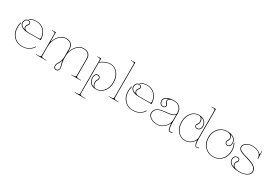

<svg xmlns="http://www.w3.org/2000/svg" viewBox="56 -1967 4869 3413"><g transform="rotate(30 2490.5 -261.0)"><path d="M175.8 -285.2Q152.3 -304.7 152.3 -334.5Q152.3 -355.5 161.6 -371.8Q170.9 -388.2 179.9 -398.9Q189 -409.7 189 -417Q189 -432.6 178.5 -442.4Q168 -452.1 148.9 -452.1Q119.6 -452.1 102.1 -431.9Q84.5 -411.6 84.5 -376Q84.5 -344.2 107.9 -320.3Q131.3 -296.4 175.8 -285.2ZM277.3 -522.5Q383.3 -522.5 448 -451.4Q512.7 -380.4 512.7 -270Q512.7 -265.1 507.3 -265.1H245.6Q167.5 -265.1 119.9 -295.7Q72.3 -326.2 72.3 -376Q72.3 -416 93.3 -439.9Q114.3 -463.9 148.9 -463.9Q171.9 -463.9 186.5 -450.9Q201.2 -438 201.2 -417Q201.2 -404.3 191.9 -392.1Q182.6 -379.9 173.6 -365.7Q164.6 -351.6 164.6 -334.5Q164.6 -307.6 187.3 -291.3Q210 -274.9 247.1 -274.9H474.6Q497.1 -274.9 497.1 -309.1Q497.1 -317.4 495.6 -324.2Q480.5 -409.7 422.6 -461.2Q364.7 -512.7 277.3 -512.7Q209 -512.7 153.3 -477.5H134.3Q196.8 -522.5 277.3 -522.5ZM50.8 -366.2 58.1 -349.1Q44.9 -306.6 44.9 -259.8Q44.9 -149.9 108.6 -78.6Q172.4 -7.3 272.5 -7.3Q353 -7.3 407.5 -38.6Q461.9 -69.8 492.2 -123L501 -118.2Q469.7 -62.5 412.6 -30Q355.5 2.4 272.5 2.4Q167.5 2.4 100.1 -72Q32.7 -146.5 32.7 -259.8Q32.7 -318.4 50.8 -366.2Z M1028.3 -147.9Q1020 -115.7 1004.4 -88.4Q988.8 -61 978.3 -41.3Q967.8 -21.5 967.8 1Q967.8 22.9 980.5 35.4Q993.2 47.9 1015.1 47.9Q1033.7 47.9 1045.7 32.7Q1057.6 17.6 1057.6 -9.8Q1057.6 -23.9 1045.2 -65.7Q1032.7 -107.4 1028.3 -147.9ZM600.1 -520H612.3L677.2 -521.5V-344.7Q677.2 -330.1 679.7 -330.1Q682.6 -330.1 686 -342.8Q712.4 -421.4 767.3 -471.9Q822.3 -522.5 890.1 -522.5Q960.9 -522.5 999.3 -486.3Q1037.6 -450.2 1037.6 -382.3V-344.7Q1037.6 -330.1 1040 -330.1Q1042 -330.1 1045.9 -343.3Q1072.3 -421.4 1127.4 -471.9Q1182.6 -522.5 1250 -522.5Q1320.8 -522.5 1357.9 -486.6Q1395 -450.7 1395 -382.3V-35.2Q1395 -28.8 1397.2 -24.4Q1399.4 -20 1406.5 -15.9Q1413.6 -11.7 1429.4 -9.5Q1445.3 -7.3 1469.7 -7.3H1489.7V0H1292.5V-7.3H1307.6Q1332 -7.3 1347.9 -9.5Q1363.8 -11.7 1370.8 -15.9Q1377.9 -20 1380.1 -24.4Q1382.3 -28.8 1382.3 -35.2V-380.9Q1382.3 -444.8 1348.9 -478Q1315.4 -511.2 1250 -511.2Q1192.4 -511.2 1143.1 -471.4Q1093.8 -431.6 1065.7 -367.2Q1037.6 -302.7 1037.6 -231V-206.1Q1037.6 -155.8 1045.7 -116.7Q1053.7 -77.6 1061.5 -52.2Q1069.3 -26.9 1069.3 -9.8Q1069.3 22 1054.4 41Q1039.6 60.1 1015.1 60.1Q988.3 60.1 972.2 43.9Q956.1 27.8 956.1 1Q956.1 -19.5 963.1 -37.6Q970.2 -55.7 980.2 -71.5Q990.2 -87.4 1000.5 -106.2Q1010.7 -125 1017.8 -155.5Q1024.9 -186 1024.9 -225.1V-380.9Q1024.9 -444.3 990.5 -477.8Q956.1 -511.2 890.1 -511.2Q832.5 -511.2 783.2 -471.4Q733.9 -431.6 705.6 -367.2Q677.2 -302.7 677.2 -231V-35.2Q677.2 -26.4 681.4 -21Q685.5 -15.6 702.9 -11.5Q720.2 -7.3 752.4 -7.3H779.8V0H569.8V-7.3H589.8Q622.1 -7.3 639.4 -11.5Q656.7 -15.6 660.9 -21Q665 -26.4 665 -35.2V-487.3Q665 -501.5 653.1 -507.1Q641.1 -512.7 612.3 -512.7H600.1Z M1746.6 -15.6Q1717.3 -46.4 1717.3 -106.9Q1717.3 -124 1724.4 -139.4Q1731.4 -154.8 1738.5 -166.3Q1745.6 -177.7 1745.6 -184.6Q1745.6 -205.6 1734.4 -217.5Q1723.1 -229.5 1703.6 -229.5Q1679.2 -229.5 1664.1 -209.5Q1648.9 -189.5 1648.9 -153.3Q1648.9 -100.6 1674.8 -64.7Q1700.7 -28.8 1746.6 -15.6ZM1529.8 -520H1542L1606.9 -521.5V-448.7Q1707 -522.5 1798.3 -522.5Q1892.6 -522.5 1953.6 -448Q2014.6 -373.5 2014.6 -259.8Q2014.6 -146 1952.1 -71.8Q1889.6 2.4 1793 2.4Q1722.7 2.4 1679.9 -40.3Q1637.2 -83 1637.2 -153.3Q1637.2 -193.4 1655.5 -217.5Q1673.8 -241.7 1703.6 -241.7Q1728 -241.7 1742.9 -226.1Q1757.8 -210.4 1757.8 -184.6Q1757.8 -171.9 1743.4 -147.7Q1729 -123.5 1729 -106.9Q1729 -62 1746.3 -34.7Q1763.7 -7.3 1793 -7.3Q1884.3 -7.3 1943.1 -78.6Q2002 -149.9 2002 -259.8Q2002 -369.6 1944.6 -441.2Q1887.2 -512.7 1798.3 -512.7Q1708.5 -512.7 1606.9 -436V205.1Q1606.9 213.9 1611.1 219Q1615.2 224.1 1632.6 228.3Q1649.9 232.4 1682.1 232.4H1719.7V240.2H1499.5V232.4H1519.5Q1551.8 232.4 1569.1 228.3Q1586.4 224.1 1590.6 219Q1594.7 213.9 1594.7 205.1V-487.3Q1594.7 -501.5 1582.8 -507.1Q1570.8 -512.7 1542 -512.7H1529.8Z M2168 -35.2Q2168 -26.4 2172.1 -21Q2176.3 -15.6 2193.6 -11.5Q2210.9 -7.3 2243.2 -7.3H2260.7V0H2060.5V-7.3H2080.6Q2112.8 -7.3 2130.1 -11.5Q2147.5 -15.6 2151.6 -21Q2155.8 -26.4 2155.8 -35.2V-727.5Q2155.8 -741.2 2144 -746.8Q2132.3 -752.4 2103 -752.4H2080.6V-759.8H2103L2168 -761.7Z M2450.2 -285.2Q2426.8 -304.7 2426.8 -334.5Q2426.8 -355.5 2436 -371.8Q2445.3 -388.2 2454.3 -398.9Q2463.4 -409.7 2463.4 -417Q2463.4 -432.6 2452.9 -442.4Q2442.4 -452.1 2423.3 -452.1Q2394 -452.1 2376.5 -431.9Q2358.9 -411.6 2358.9 -376Q2358.9 -344.2 2382.3 -320.3Q2405.8 -296.4 2450.2 -285.2ZM2551.8 -522.5Q2657.7 -522.5 2722.4 -451.4Q2787.1 -380.4 2787.1 -270Q2787.1 -265.1 2781.7 -265.1H2520Q2441.9 -265.1 2394.3 -295.7Q2346.7 -326.2 2346.7 -376Q2346.7 -416 2367.7 -439.9Q2388.7 -463.9 2423.3 -463.9Q2446.3 -463.9 2460.9 -450.9Q2475.6 -438 2475.6 -417Q2475.6 -404.3 2466.3 -392.1Q2457 -379.9 2448 -365.7Q2439 -351.6 2439 -334.5Q2439 -307.6 2461.7 -291.3Q2484.4 -274.9 2521.5 -274.9H2749Q2771.5 -274.9 2771.5 -309.1Q2771.5 -317.4 2770 -324.2Q2754.9 -409.7 2697 -461.2Q2639.2 -512.7 2551.8 -512.7Q2483.4 -512.7 2427.7 -477.5H2408.7Q2471.2 -522.5 2551.8 -522.5ZM2325.2 -366.2 2332.5 -349.1Q2319.3 -306.6 2319.3 -259.8Q2319.3 -149.9 2383.1 -78.6Q2446.8 -7.3 2546.9 -7.3Q2627.4 -7.3 2681.9 -38.6Q2736.3 -69.8 2766.6 -123L2775.4 -118.2Q2744.1 -62.5 2687 -30Q2629.9 2.4 2546.9 2.4Q2441.9 2.4 2374.5 -72Q2307.1 -146.5 2307.1 -259.8Q2307.1 -318.4 2325.2 -366.2Z M3011.2 -498.5Q2966.3 -485.8 2942.6 -463.1Q2918.9 -440.4 2918.9 -411.6Q2918.9 -376 2936.5 -355.7Q2954.1 -335.4 2983.4 -335.4Q3002.4 -335.4 3012.9 -345.2Q3023.4 -355 3023.4 -370.6Q3023.4 -377 3017.8 -385.3Q3012.2 -393.6 3005.1 -401.1Q2998 -408.7 2992.4 -422.6Q2986.8 -436.5 2986.8 -453.1Q2986.8 -479.5 3011.2 -498.5ZM3109.9 -522.5Q3182.1 -522.5 3228.3 -476.8Q3274.4 -431.2 3274.4 -360.4V-117.7L3282.2 -69.8Q3292 -10.3 3312.5 -9.8L3366.2 -15.1L3367.2 -4.9L3312.5 2.4H3312Q3280.8 2.4 3269.5 -67.9Q3268.6 -73.2 3266.6 -85.9Q3264.6 -98.6 3263.2 -106.9Q3261.7 -115.2 3261.7 -117.2V-127.9Q3261.7 -141.6 3258.3 -141.6Q3254.9 -141.6 3250.5 -130.9Q3223.1 -72.8 3169.9 -35.2Q3116.7 2.4 3051.8 2.4Q2966.8 2.4 2911.9 -34.9Q2856.9 -72.3 2856.9 -129.9Q2856.9 -249.5 3051.3 -270Q3057.1 -270.5 3076.7 -272.5Q3096.2 -274.4 3107.7 -275.4Q3119.1 -276.4 3139.2 -279.3Q3159.2 -282.2 3172.1 -285.4Q3185.1 -288.6 3201.4 -293.9Q3217.8 -299.3 3228 -305.7Q3238.3 -312 3247.1 -321.3Q3255.9 -330.6 3259.3 -341.3Q3261.7 -350.1 3261.7 -357.4V-360.4Q3261.2 -426.3 3219.2 -469.5Q3177.2 -512.7 3111.3 -512.7Q3060.5 -512.7 3029.5 -496.3Q2998.5 -480 2998.5 -453.1Q2998.5 -436 3007.6 -421.9Q3016.6 -407.7 3025.9 -395.5Q3035.2 -383.3 3035.2 -370.6Q3035.2 -349.6 3020.8 -336.7Q3006.3 -323.7 2983.4 -323.7Q2948.7 -323.7 2927.7 -347.7Q2906.7 -371.6 2906.7 -411.6Q2906.7 -461.4 2962.6 -491.9Q3018.6 -522.5 3109.9 -522.5ZM3261.7 -323.2Q3254.9 -312 3242.9 -302.7Q3231 -293.5 3214.6 -287.1Q3198.2 -280.8 3183.1 -276.6Q3168 -272.5 3146.7 -269.5Q3125.5 -266.6 3112.5 -265.1Q3099.6 -263.7 3078.9 -262Q3058.1 -260.3 3052.2 -259.8Q3011.7 -255.4 2980.5 -247.1Q2949.2 -238.8 2923.1 -223.9Q2897 -209 2883.1 -185.3Q2869.1 -161.6 2869.1 -129.9Q2869.1 -76.7 2920.7 -42Q2972.2 -7.3 3051.8 -7.3Q3108.9 -7.3 3158 -39.1Q3207 -70.8 3234.4 -120.4Q3261.7 -169.9 3261.7 -222.7Z M3669.4 -504.4Q3700.2 -474.6 3700.2 -418Q3700.2 -397 3690.9 -380.6Q3681.6 -364.3 3672.6 -353.5Q3663.6 -342.8 3663.6 -335.4Q3663.6 -319.8 3674.1 -310.1Q3684.6 -300.3 3703.6 -300.3Q3732.9 -300.3 3750.5 -320.6Q3768.1 -340.8 3768.1 -376.5Q3768.1 -424.8 3742.2 -458.3Q3716.3 -491.7 3669.4 -504.4ZM3735.4 -759.8H3757.8L3822.8 -761.7V-124.5L3827.1 -74.7Q3829.6 -46.4 3838.9 -26.6Q3848.1 -6.8 3859.4 -6.3L3908.2 -15.6L3910.2 -5.4L3861.3 2.4H3860.4Q3842.3 2.4 3829.8 -20.5Q3817.4 -43.5 3814.5 -73.7L3812.5 -96.2Q3811 -109.4 3807.1 -109.4Q3802.7 -109.4 3796.9 -99.1Q3769 -51.8 3724.4 -24.7Q3679.7 2.4 3624 2.4Q3527.8 2.4 3465.3 -71.8Q3402.8 -146 3402.8 -259.8Q3402.8 -373.5 3464.1 -448Q3525.4 -522.5 3619.1 -522.5Q3691.4 -522.5 3735.8 -482.2Q3780.3 -441.9 3780.3 -376.5Q3780.3 -336.4 3759.3 -312.5Q3738.3 -288.6 3703.6 -288.6Q3680.7 -288.6 3666.3 -301.5Q3651.9 -314.5 3651.9 -335.4Q3651.9 -348.1 3660.9 -360.4Q3669.9 -372.6 3679 -386.7Q3688 -400.9 3688 -418Q3688 -460.4 3669.2 -486.6Q3650.4 -512.7 3619.1 -512.7Q3530.3 -512.7 3472.7 -441.2Q3415 -369.6 3415 -259.8Q3415 -149.9 3474.1 -78.6Q3533.2 -7.3 3624 -7.3Q3690.4 -7.3 3740 -47.9Q3789.6 -88.4 3810.1 -155.3V-727.5Q3810.1 -741.2 3798.3 -746.8Q3786.6 -752.4 3757.8 -752.4H3735.4Z M4275.9 -500.5Q4306.6 -475.6 4307.6 -433.1Q4307.6 -416 4300.5 -400.6Q4293.5 -385.3 4286.1 -373.8Q4278.8 -362.3 4278.8 -355.5Q4278.8 -334.5 4290 -322.5Q4301.3 -310.5 4320.8 -310.5Q4345.2 -310.5 4360.4 -330.3Q4375.5 -350.1 4375.5 -386.2Q4375 -426.8 4349.4 -456.5Q4323.7 -486.3 4275.9 -500.5ZM4198.7 -522.5Q4283.2 -522.5 4335 -485.1Q4386.7 -447.8 4387.2 -386.7Q4387.2 -346.7 4368.9 -322.5Q4350.6 -298.3 4320.8 -298.3Q4296.4 -298.3 4281.7 -314Q4267.1 -329.6 4267.1 -355.5Q4267.1 -368.2 4281.2 -392.3Q4295.4 -416.5 4295.4 -433.1Q4294.9 -468.8 4268.6 -490.7Q4242.2 -512.7 4198.7 -512.7Q4097.2 -512.7 4031.7 -441.2Q3966.3 -369.6 3966.3 -259.8Q3966.3 -149.9 4032 -78.6Q4097.7 -7.3 4198.7 -7.3Q4299.8 -7.3 4365.5 -78.6Q4431.2 -149.9 4431.2 -259.8Q4431.2 -332 4401.9 -389.2L4401.4 -414.1Q4443.8 -346.7 4443.8 -259.8Q4443.8 -146 4374.5 -71.8Q4305.2 2.4 4198.7 2.4Q4092.3 2.4 4023.2 -71.8Q3954.1 -146 3954.1 -259.8Q3954.1 -335 3985.4 -394.8Q4016.6 -454.6 4072.5 -488.5Q4128.4 -522.5 4198.7 -522.5Z M4623.5 -23.9Q4588.4 -48.8 4588.4 -86.9Q4588.4 -107.9 4597.7 -124.3Q4606.9 -140.6 4616 -151.4Q4625 -162.1 4625 -169.4Q4625 -185.1 4614.5 -194.8Q4604 -204.6 4585 -204.6Q4555.7 -204.6 4538.1 -184.3Q4520.5 -164.1 4520.5 -128.4Q4520.5 -93.8 4546.9 -66.4Q4573.2 -39.1 4623.5 -23.9ZM4718.8 -522.5Q4812.5 -522.5 4875.5 -472.2Q4878.9 -469.2 4883.5 -465.1Q4888.2 -460.9 4890.6 -459Q4893.1 -457 4895 -457Q4902.3 -457 4902.3 -480Q4902.3 -481 4902.1 -484.6Q4901.9 -488.3 4901.6 -498.3Q4901.4 -508.3 4900.9 -520H4909.2L4914.6 -370.1Q4914.6 -366.7 4910.6 -366.7Q4906.7 -366.7 4906.7 -370.1L4906.2 -374Q4897.5 -440.9 4869.6 -463.9Q4810.5 -512.7 4718.8 -512.7Q4647 -512.7 4600.3 -481Q4553.7 -449.2 4553.7 -400.4Q4553.7 -384.3 4563 -370.6Q4572.3 -356.9 4586.4 -347.4Q4600.6 -337.9 4624 -328.4Q4647.5 -318.8 4668.5 -312.5Q4689.5 -306.2 4719.7 -297.4Q4734.9 -293 4742.2 -291Q4772.5 -282.2 4793.7 -274.9Q4814.9 -267.6 4841.6 -256.6Q4868.2 -245.6 4885.7 -233.2Q4903.3 -220.7 4919.4 -204.6Q4935.5 -188.5 4943.4 -167.5Q4951.2 -146.5 4951.2 -122.1Q4951.2 -68.4 4889.6 -33Q4828.1 2.4 4733.4 2.4Q4632.3 2.4 4570.6 -33.4Q4508.8 -69.3 4508.8 -128.4Q4508.8 -168.5 4529.5 -192.4Q4550.3 -216.3 4585 -216.3Q4607.9 -216.3 4622.6 -203.4Q4637.2 -190.4 4637.2 -169.4Q4637.2 -156.7 4627.9 -144.5Q4618.7 -132.3 4609.6 -118.2Q4600.6 -104 4600.6 -86.9Q4600.6 -51.3 4637 -29.3Q4673.3 -7.3 4733.4 -7.3Q4822.8 -7.3 4880.6 -39.8Q4938.5 -72.3 4938.5 -122.1Q4938.5 -141.6 4932.1 -158.7Q4925.8 -175.8 4916 -188.7Q4906.2 -201.7 4889.6 -213.6Q4873 -225.6 4857.7 -234.1Q4842.3 -242.7 4819.1 -251.5Q4795.9 -260.3 4778.3 -265.9Q4760.7 -271.5 4734.9 -278.8Q4730 -280.3 4719.7 -283.2Q4628.9 -309.1 4595.7 -327.1Q4541.5 -356.9 4541 -400.4Q4541 -453.6 4591.3 -488Q4641.6 -522.5 4718.8 -522.5Z"/></g></svg>

Font: ZnikomitNo24
Style: Thin
Weight: 300
Designer: gluk
Foundry: gluk
Version: Version 0.55